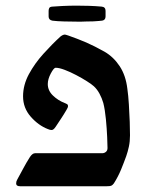

<svg xmlns="http://www.w3.org/2000/svg" viewBox="-20 -647 536 667"><path d="M49.8 0Q36.1 0 36.1 -9.8Q36.1 -17.1 40 -23.4Q50.8 -43 61.3 -62.7Q71.8 -82.5 84 -101.6Q92.8 -114.7 101.6 -114.7H335Q342.3 -114.7 347.9 -119.4Q353.5 -124 353.5 -132.8Q353.5 -142.6 352.3 -171.1Q351.1 -199.7 347.9 -232.9Q344.7 -266.1 338.9 -289.1Q334 -306.2 325.7 -321.5Q317.4 -336.9 306.2 -347.2Q298.8 -354 282 -364.7Q265.1 -375.5 244.6 -386.2Q224.1 -397 204.8 -404.3Q185.5 -411.6 173.3 -411.6Q167 -411.6 156.5 -391.8Q146 -372.1 146 -355Q146 -332.5 163.6 -315.4Q181.2 -298.3 204.6 -289.1Q210 -287.1 213.1 -285.2Q216.3 -283.2 216.3 -278.8Q216.3 -273.4 210.9 -265.1Q201.2 -248.5 191.9 -234.6Q182.6 -220.7 173.3 -206.5Q166 -195.3 159.2 -195.3Q153.8 -195.3 146 -198.7Q113.3 -211.4 86.7 -241.7Q60.1 -272 60.1 -312.5Q60.1 -351.6 80.3 -389.2Q100.6 -426.8 130.9 -460.2Q161.1 -493.7 189.9 -520Q198.7 -526.9 205.6 -526.9Q207.5 -526.9 210.9 -525.6Q214.4 -524.4 217.8 -523.4Q252.4 -511.2 280 -499.3Q307.6 -487.3 343.3 -467.3Q374.5 -449.2 395.8 -417Q417 -384.8 422.4 -338.9Q425.8 -315.4 427.7 -284.2Q429.7 -252.9 430.7 -223.9Q431.6 -194.8 431.6 -176.8Q431.6 -155.3 427.7 -137.5Q423.8 -119.6 418.5 -104.5Q410.6 -82.5 400.4 -57.6Q390.1 -32.7 375.5 -9.8Q370.6 -3.4 366.2 -1.7Q361.8 0 350.6 0ZM249 -571.8Q228 -571.8 202.6 -572.5Q177.2 -573.2 162.1 -575.2Q148.9 -577.6 148.9 -589.8V-609.4Q148.9 -614.7 151.1 -619.1Q153.3 -623.5 162.1 -624Q171.9 -625 196.8 -626.2Q221.7 -627.4 246.1 -627.4Q268.1 -627.4 289.8 -626.7Q311.5 -626 333.5 -624Q346.7 -622.6 346.7 -609.4V-589.8Q346.7 -577.1 334.5 -575.2Q334 -575.2 331.3 -575Q328.6 -574.7 324.2 -574.2Q316.4 -573.2 304.4 -572.8Q292.5 -572.3 277.8 -572.3Q270.5 -571.8 263.2 -571.8Q255.9 -571.8 249 -571.8Z"/></svg>

Font: David Libre Medium
Style: Regular
Weight: 500
Designer: Ismar David, J. Victor Gaultney, Annie Olsen and Meir Sadan
Foundry: Monotype Imaging Inc. & SIL International
Version: Version 1.100; ttfautohint (v1.8.4.7-5d5b)